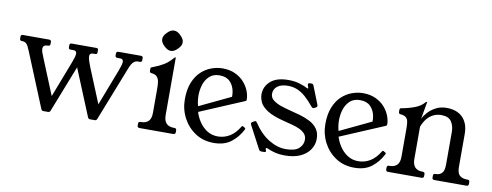

<svg xmlns="http://www.w3.org/2000/svg" viewBox="-57 -900 3032 1183"><g transform="rotate(10 1459.5 -308.0)"><path d="M245 0Q235.2 0 231 -10L92.8 -347Q79.8 -380.8 69.2 -391.4Q58.8 -402 41.8 -402H39.8Q26.8 -402 26.8 -415V-427Q26.8 -440 39.8 -440H204Q217 -440 217 -427V-415Q217 -402 204 -402H202Q172 -402 172 -377Q172 -365 177.6 -351.2Q183.2 -337.5 190.2 -319L279.8 -100L366.2 -324.5Q373.8 -343.8 378.1 -358.9Q382.5 -374 382.5 -384Q382.5 -402 363 -402H344.5Q332 -402 332 -415V-427Q332 -440 344.8 -440H498.8Q511.2 -440 511.2 -430V-412.8Q511.2 -402 498.8 -402H485Q464 -402 464 -382.2Q464 -370.2 469.4 -353.9Q474.8 -337.5 481.8 -319L571.8 -100L658 -324.5Q665.5 -343.8 670 -358.9Q674.5 -374 674.5 -384Q674.5 -402 654.8 -402H637.8Q624 -402 624 -415V-427Q624 -440 637.8 -440H778Q791 -440 791 -427V-415Q791 -402 778 -402H764Q751 -402 738.8 -391.2Q726.5 -380.5 713.8 -348L580.8 -10Q576.8 0 567.5 0H537Q527.2 0 523 -10L403.2 -301.5L288.8 -10Q284.8 0 275.5 0Z M1058.5 -38Q1071.5 -38 1071.5 -25V-13Q1071.5 0 1056.5 0H848Q833 0 833 -13V-25Q833 -38 846 -38H848Q880 -38 896 -54.5Q912 -71 912 -106V-259Q912 -284 909 -302.2Q906 -320.5 895 -332.2Q884 -344 860 -346Q849 -347 849 -358V-373Q849 -378 852.8 -380.1Q856.5 -382.2 862 -384Q897.5 -397 926.9 -414.5Q956.2 -432 982 -462.8Q985.8 -467 988.5 -467H989.5Q991.5 -467 991.5 -465.8V-107Q991.5 -72 1007.5 -55Q1023.5 -38 1055.5 -38ZM952.7 -628.5Q974.8 -628.5 995.5 -606.7Q1017.2 -586 1017.2 -565Q1017.2 -544 995.5 -523.3Q974.8 -501.5 952.8 -501.5Q933 -501.5 911 -523.2Q889.2 -543.1 889.2 -565.1Q889.2 -586 911 -606.7Q931.8 -628.5 952.7 -628.5Z M1487 -102.5Q1462 -53.5 1420.2 -21.2Q1378.5 11 1312 11Q1246.5 11 1196.9 -21.5Q1147.2 -54 1119.1 -107.5Q1091 -161 1091 -224Q1091 -285 1108.6 -328.5Q1126.2 -372 1155.2 -399Q1184.2 -426 1219.1 -438.5Q1254 -451 1287.8 -451Q1333 -451 1367 -435.1Q1401 -419.2 1423.1 -394.2Q1445.2 -369.2 1456.1 -340.9Q1467 -312.5 1467 -287.5Q1467 -285.5 1466.5 -283.1Q1466 -280.8 1464 -279.1Q1462 -277.5 1459 -276.5L1140.8 -141.8L1130.2 -172L1406 -303.5L1370 -253.5Q1378.8 -288.2 1372.1 -323.2Q1365.5 -358.2 1342.4 -381.9Q1319.2 -405.5 1276.8 -405.5Q1236.8 -405.5 1212.4 -382Q1188 -358.5 1178 -322.5Q1168 -286.5 1170 -248.8Q1172 -211 1183 -182.8L1182 -171.5Q1190.8 -135.5 1211.1 -103.8Q1231.5 -72 1261.5 -52.4Q1291.5 -32.8 1330 -32.8Q1369.5 -32.8 1403.6 -53.2Q1437.8 -73.8 1464.2 -117.8Q1468.2 -124.2 1473.5 -121.2L1485.8 -114Q1491.5 -110.5 1487 -102.5Z M1888 -310Q1882 -307 1879 -307Q1872.2 -307 1868 -313Q1841.2 -346.2 1815.6 -369.1Q1790 -392 1762.8 -403.6Q1735.5 -415.2 1703.2 -415.2Q1660 -415.2 1637.1 -397Q1614.2 -378.8 1614.2 -350Q1614.2 -325 1635.2 -309.4Q1656.2 -293.8 1685.1 -284.2Q1714 -274.8 1738 -268.8Q1770.5 -260.8 1804.8 -251Q1839 -241.2 1868.4 -226.1Q1897.8 -211 1915.8 -186.1Q1933.8 -161.2 1933.8 -123.2Q1933.8 -86.8 1913.1 -56Q1892.5 -25.2 1853.4 -7.1Q1814.2 11 1756.2 11Q1724 11 1698 4.8Q1672 -1.5 1649 -12Q1642.2 -15 1641 -15Q1635 -15 1635 -9Q1635 -8 1635.5 -6Q1636 -4 1637 -2Q1639 4 1639 5Q1639 12 1628 12H1611Q1601 12 1596 4L1521 -138Q1518 -144 1518 -146Q1518 -153 1525 -157L1535.5 -163Q1540.8 -166 1543.5 -166Q1548.5 -166 1553.5 -158Q1596.5 -93.2 1649.9 -60.9Q1703.2 -28.5 1755.8 -28.5Q1813.2 -28.5 1838.1 -51.2Q1863 -74 1863 -105Q1863 -128 1849.5 -143.1Q1836 -158.2 1813.9 -168Q1791.8 -177.8 1766.4 -184.2Q1741 -190.8 1718 -196.8Q1647 -214.2 1611 -237.1Q1575 -260 1562.9 -285.4Q1550.8 -310.8 1550.8 -336Q1550.8 -383.8 1588.2 -417.4Q1625.8 -451 1700.2 -451Q1741.2 -451 1773.5 -440.5Q1805.8 -430 1818.8 -422Q1822.8 -420 1824.8 -420Q1827.8 -420 1827.8 -423Q1827.8 -425 1826.8 -428Q1825.8 -431 1823.8 -435Q1822.8 -439 1822.2 -441.5Q1821.8 -444 1821.8 -445Q1821.8 -454 1831.5 -454H1844Q1852.8 -454 1856.8 -444L1900.8 -333Q1901.8 -330 1902.2 -328Q1902.8 -326 1902.8 -324Q1902.8 -318 1895.8 -314Z M2366 -102.5Q2341 -53.5 2299.2 -21.2Q2257.5 11 2191 11Q2125.5 11 2075.9 -21.5Q2026.2 -54 1998.1 -107.5Q1970 -161 1970 -224Q1970 -285 1987.6 -328.5Q2005.2 -372 2034.2 -399Q2063.2 -426 2098.1 -438.5Q2133 -451 2166.8 -451Q2212 -451 2246 -435.1Q2280 -419.2 2302.1 -394.2Q2324.2 -369.2 2335.1 -340.9Q2346 -312.5 2346 -287.5Q2346 -285.5 2345.5 -283.1Q2345 -280.8 2343 -279.1Q2341 -277.5 2338 -276.5L2019.8 -141.8L2009.2 -172L2285 -303.5L2249 -253.5Q2257.8 -288.2 2251.1 -323.2Q2244.5 -358.2 2221.4 -381.9Q2198.2 -405.5 2155.8 -405.5Q2115.8 -405.5 2091.4 -382Q2067 -358.5 2057 -322.5Q2047 -286.5 2049 -248.8Q2051 -211 2062 -182.8L2061 -171.5Q2069.8 -135.5 2090.1 -103.8Q2110.5 -72 2140.5 -52.4Q2170.5 -32.8 2209 -32.8Q2248.5 -32.8 2282.6 -53.2Q2316.8 -73.8 2343.2 -117.8Q2347.2 -124.2 2352.5 -121.2L2364.8 -114Q2370.5 -110.5 2366 -102.5Z M2402.5 0Q2388 0 2388 -13V-25Q2388 -38 2401 -38H2403Q2435 -38 2451 -54.5Q2467 -71 2467 -106V-284.5Q2467 -309.2 2464 -325.6Q2461 -342 2450.1 -351.5Q2439.2 -361 2415 -363Q2404.2 -364 2404.2 -375V-390Q2404.2 -399.2 2417 -401Q2454.8 -407.2 2494.1 -421.6Q2533.5 -436 2554.5 -461.8Q2558.8 -466.2 2561.5 -466.2H2562.5Q2564.5 -466.2 2564.5 -465L2545.5 -357.5Q2554.5 -376.8 2573.9 -398.4Q2593.2 -420 2622.4 -435.5Q2651.5 -451 2690 -451Q2720 -451 2745 -442.6Q2770 -434.2 2788.2 -416.8Q2806.5 -399.2 2816.5 -373.1Q2826.5 -347 2826.5 -311V-106Q2826.5 -67.5 2842.8 -52.8Q2859 -38 2889.2 -38H2892.5Q2905.5 -38 2905.5 -25V-13Q2905.5 0 2892.5 0H2690.8Q2677.8 0 2677.8 -13V-25Q2677.8 -38 2690.8 -38H2694.5Q2717.2 -38 2731.6 -52.8Q2746 -67.5 2746 -106V-311Q2746 -349.2 2727.8 -375.5Q2709.5 -401.8 2664.2 -401.8Q2637 -401.8 2613.9 -390Q2590.8 -378.2 2574.2 -357Q2557.8 -335.8 2547.5 -308.5V-106.8Q2547.5 -71.8 2563.4 -54.9Q2579.2 -38 2609.5 -38H2612.2Q2625.2 -38 2625.2 -25V-13Q2625.2 0 2610.8 0Z"/></g></svg>

Font: Young Serif Light
Style: Regular
Weight: 300
Designer: Bastien Sozeau
Foundry: NBR — Bastien Sozeau
Version: Version 5.001